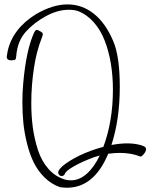

<svg xmlns="http://www.w3.org/2000/svg" viewBox="-20 -731 686 875"><path d="M276.4 59.6Q274.4 65.9 268.8 69.3Q263.2 72.8 256.8 70.8Q250.5 68.8 247.1 63Q243.7 57.1 245.6 50.8L247.1 47.9Q254.4 29.8 296.4 3.2Q338.4 -23.4 394 -43.9Q419.4 -53.2 451.2 -62Q494.6 -178.7 494.6 -322.3Q494.6 -383.8 485.4 -440.2Q476.1 -496.6 457.3 -545.4Q438.5 -594.2 407.2 -629.6Q376 -665 335 -680.7Q317.4 -686.5 293.5 -686.5Q242.7 -686.5 189 -657.2Q135.3 -627.9 98.6 -587.4Q59.6 -544.4 54.2 -477.1Q53.2 -463.4 50 -460Q46.9 -456.5 32.7 -456.1H30.8Q10.7 -456.1 10.7 -472.7Q10.7 -474.6 14.6 -496.6Q37.1 -600.6 145 -667Q220.7 -710.9 287.6 -710.9Q354.5 -710.9 408 -668.2Q461.4 -625.5 496.1 -543.5Q525.9 -473.6 525.9 -335.4Q525.9 -186.5 487.8 -70.3Q528.3 -77.6 559.1 -77.6Q593.3 -77.6 621.1 -69.8Q627.9 -67.9 635.7 -64.5Q642.1 -62 644.5 -56.2Q647 -50.3 644.5 -43.9Q642.1 -36.6 634 -27.1Q626 -17.6 620.1 -17.6H619.1L618.2 -18.1Q578.1 -34.2 524.9 -34.2Q500.5 -34.2 473.1 -30.3Q408.7 124.5 285.2 124.5Q272 124.5 253.9 122.1Q213.9 108.4 182.9 77.6Q151.9 46.9 133.3 8.5Q114.7 -29.8 102.8 -78.4Q90.8 -127 86.4 -171.9Q82 -216.8 82 -265.1Q82 -311 85.9 -352.5Q99.1 -502 134.8 -581.1Q141.1 -594.7 147.5 -594.7Q153.3 -594.7 166 -586.9Q175.3 -581.5 175.3 -574.2Q175.3 -571.3 169.4 -555.7Q146 -496.1 134.8 -421.9Q122.6 -341.3 122.6 -261.2Q122.6 -202.1 129.6 -149.9Q136.7 -97.7 153.1 -47.1Q169.4 3.4 200.9 38.8Q232.4 74.2 276.4 87.4Q289.6 90.8 303.2 90.8Q341.8 90.8 375.5 60.8Q409.2 30.8 434.6 -22.5Q421.4 -19 407.7 -14.2Q356.9 4.4 319.1 25.6Q281.2 46.9 276.4 59.6Z"/></svg>

Font: Sintesa 3
Style: 3
Weight: 400
Version: Version 001.000